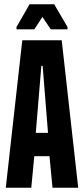

<svg xmlns="http://www.w3.org/2000/svg" viewBox="-20 -876 392 896"><path d="M7 0 84 -688H268L345 0H225L211 -147H140L126 0ZM147 -256H204L179 -569H173ZM57 -739V-750L118 -856H233L295 -750V-739H217L178 -797L140 -739Z"/></svg>

Font: Saira UltraCondensed ExtraBold
Style: Regular
Weight: 800
Width: 1
Designer: Hector Gatti with collaboration of the Omnibus-Type team
Foundry: Omnibus-Type
Version: Version 1.101